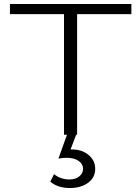

<svg xmlns="http://www.w3.org/2000/svg" viewBox="-20 -678 706 966"><path d="M363 0 335 74H343Q392 74 425.5 101.5Q459 129 459 172Q459 215 423.5 241.5Q388 268 331 268Q271 268 233 236L252 198Q267 211 287.5 218Q308 225 329 225Q361 225 379.5 209Q398 193 398 171Q398 147 375.5 131.5Q353 116 316 116Q293 116 274 120L317 0H302V-607H30V-658H641V-607H368V0Z"/></svg>

Font: Ysabeau Infant Semilight
Style: Regular
Weight: 300
Designer: Christian Thalmann (Catharsis Fonts)
Version: Version 0.003